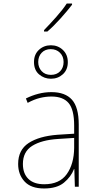

<svg xmlns="http://www.w3.org/2000/svg" viewBox="-20 -1060 570 1090"><path d="M230 10Q156 10 119.5 -29.5Q83 -69 83 -129Q83 -209 142.5 -248Q202 -287 307 -295L401 -301V-347Q401 -438 369.5 -475Q338 -512 272 -512Q240 -512 207 -504Q174 -496 137 -476L127 -501Q161 -518 197.5 -527.5Q234 -537 272 -537Q350 -537 388.5 -494Q427 -451 427 -353V0H405L402 -100H400Q383 -56 343 -23Q303 10 230 10ZM231 -14Q318 -14 359 -71.5Q400 -129 401 -220V-277L308 -271Q216 -265 163 -232Q110 -199 110 -129Q110 -75 141 -44.5Q172 -14 231 -14ZM269 -613Q231 -613 202 -637.5Q173 -662 173 -708Q173 -751 201 -777Q229 -803 269 -803Q309 -803 337 -776.5Q365 -750 365 -707Q365 -664 337 -638.5Q309 -613 269 -613ZM269 -635Q302 -635 321.5 -655.5Q341 -676 341 -708Q341 -740 320.5 -760.5Q300 -781 268 -781Q236 -781 216.5 -760.5Q197 -740 197 -708Q197 -677 216.5 -656Q236 -635 269 -635ZM230 -889Q263 -923 299.5 -964Q336 -1005 359 -1040H389V-1033Q363 -999 324 -955.5Q285 -912 249 -881H230Z"/></svg>

Font: Noto Sans Mono Condensed Thin
Style: Regular
Weight: 100
Width: 3
Designer: Monotype Design Team
Foundry: Monotype Imaging Inc.
Version: Version 2.014; ttfautohint (v1.8.4.7-5d5b)